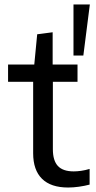

<svg xmlns="http://www.w3.org/2000/svg" viewBox="-20 -828 430 857"><path d="M284 9Q207 9 167.5 -30Q128 -69 128 -144V-463H16V-540H133L146 -675L215 -684V-540H326V-463H216V-162Q216 -111 238.5 -87Q261 -63 309 -63Q324 -63 342 -65.5Q360 -68 380 -74V-4Q357 2 332 5.5Q307 9 284 9ZM308 -808H381L352 -580H308Z"/></svg>

Font: Encode Sans Normal
Style: Regular
Weight: 400
Designer: Pablo Impallari, Andres Torresi
Foundry: Pablo Impallari, Andres Torresi
Version: Version 1.000; ttfautohint (v1.00) -l 8 -r 50 -G 200 -x 14 -